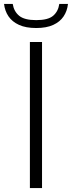

<svg xmlns="http://www.w3.org/2000/svg" viewBox="-56 -953 364 973"><path d="M95.5 0V-740H157V0ZM127.5 -811Q75 -811 40.5 -826.8Q6 -842.5 -12.8 -870Q-31.5 -897.5 -35.5 -933H8.5Q14.5 -895 41.2 -873Q68 -851 127.5 -851Q187.5 -851 213.2 -873Q239 -895 244.5 -933H288.5Q284.5 -897 266.2 -869.8Q248 -842.5 213.8 -826.8Q179.5 -811 127.5 -811Z"/></svg>

Font: Encode Sans SC SemiExpanded Light
Style: Regular
Weight: 300
Width: 6
Designer: Multiple Designers
Foundry: Impallari Type
Version: Version 3.002